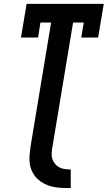

<svg xmlns="http://www.w3.org/2000/svg" viewBox="-20 -755 554 988"><path d="M344 213Q321 213 298 212Q275 211 253 206.5Q231 202 211 192Q191 182 175 167.5Q159 153 148.5 133.5Q138 114 134 92Q130 70 132 46.5Q134 23 137 0L243 -639H188L176 -562H88L117 -735H514L485 -562H398L411 -639H356L250 0Q247 16 246 32Q245 48 249 62Q253 76 262.5 87.5Q272 99 285 106Q298 113 313.5 115Q329 117 344 117Z"/></svg>

Font: Iosevka Gothic
Style: Bold Italic
Weight: 700
Italic angle: -9°
Monospace: yes
Designer: Belleve Invis
Foundry: Belleve Invis
Version: Version 15.5.1; ttfautohint (v1.8.4)